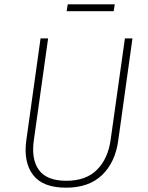

<svg xmlns="http://www.w3.org/2000/svg" viewBox="-20 -860 685 890"><path d="M507 -808H289L294 -840H512ZM594 -682 528 -208Q514 -107 453 -48.5Q392 10 286 10Q178 10 133 -49.5Q88 -109 102 -210L168 -682H203L137 -211Q124 -122 160.5 -72Q197 -22 287 -22Q379 -22 430 -73.5Q481 -125 493 -213L559 -682Z"/></svg>

Font: Fira Sans UltraLight
Style: Italic
Weight: 200
Italic angle: -8°
Designer: Carrois Corporate & Edenspiekermann AG
Foundry: Carrois Corporate GbR & Edenspiekermann AG
Version: Version 4.203;PS 004.203;hotconv 1.0.88;makeotf.lib2.5.64775